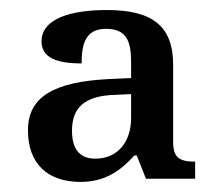

<svg xmlns="http://www.w3.org/2000/svg" viewBox="-20 -739 422 379"><path d="M122.1 -481C122.1 -524.4 144.5 -550.3 208 -551.8L238.8 -553.2V-505.9C238.8 -459 212.4 -425.8 168 -425.8C142.1 -425.8 122.1 -439.5 122.1 -481ZM35.2 -481.9C35.2 -415 74.7 -379.9 139.2 -379.9C189.9 -379.9 220.7 -404.8 245.1 -432.1H250L268.1 -386.2H365.2V-419.9C332.5 -419.9 321.8 -429.2 321.8 -459V-610.8C321.8 -689 279.3 -719.2 190.9 -719.2C120.6 -719.2 62 -702.6 62 -657.2C62 -626 90.3 -613.8 141.1 -613.8C141.1 -651.4 148.4 -682.1 189 -682.1C233.4 -682.1 238.8 -652.8 238.8 -613.8V-585L195.8 -583C86.9 -577.6 35.2 -548.3 35.2 -481.9Z"/></svg>

Font: The Erased English
Style: Regular
Weight: 400
Designer: Monotype Design team + ligartures altered by 180 Amsterdam
Foundry: Monotype Imaging Inc.
Version: Version 1.030;Glyphs 3.1.2 (3151)